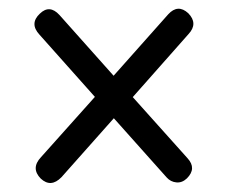

<svg xmlns="http://www.w3.org/2000/svg" viewBox="-20 -559 517 436"><path d="M72.5 -153.5Q49.5 -177 73 -202L195.5 -339L69.5 -480.5Q46.5 -505.5 70.5 -528Q92.5 -549.5 115 -525L238 -387L362 -526.5Q384 -550.5 407.5 -529Q430.5 -505.5 408 -481.5L281.5 -338.5L406 -199.5Q427 -176.5 404.5 -154Q393.5 -143.5 380.5 -144.8Q367.5 -146 358.5 -156L238.5 -290.5L119.5 -156.5Q95.5 -132 72.5 -153.5Z"/></svg>

Font: Fraunces 72pt S100
Style: Regular
Weight: 400
Version: Version 1.000; ttfautohint (v1.8.3)